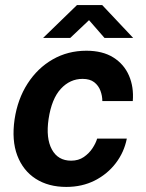

<svg xmlns="http://www.w3.org/2000/svg" viewBox="-20 -727 576 757"><path d="M241.5 10Q171 10 121 -22Q71 -54 48.2 -113.8Q25.5 -173.5 37.5 -256.5Q49.5 -336.5 88.8 -397.5Q128 -458.5 187.8 -492.8Q247.5 -527 320.5 -527Q384.5 -527 426.8 -500.5Q469 -474 488.5 -429Q508 -384 503.5 -328.5H383.5Q383.5 -349 376 -369.2Q368.5 -389.5 351.5 -402.8Q334.5 -416 305.5 -416Q256 -416 219.8 -376.8Q183.5 -337.5 171.5 -257.5Q160.5 -182 184.5 -137.8Q208.5 -93.5 260.5 -93.5Q289.5 -93.5 310.5 -108Q331.5 -122.5 344.8 -142.8Q358 -163 363 -180.5H480Q469.5 -127 436.5 -83.8Q403.5 -40.5 353.5 -15.2Q303.5 10 241.5 10ZM150 -577.5 283.5 -707H383L505 -577.5H392L331 -647.5L257 -577.5Z"/></svg>

Font: Public Sans Thin
Style: Bold Italic
Weight: 700
Italic angle: -8°
Version: Version 2.001